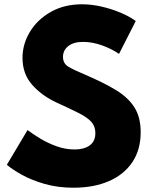

<svg xmlns="http://www.w3.org/2000/svg" viewBox="-20 -860 721 896"><path d="M322.5 16Q418 16 488.5 -14.8Q559 -45.5 597.8 -103.5Q636.5 -161.5 636.5 -243Q636.5 -313.5 606.8 -359.8Q577 -406 519.8 -440.5Q462.5 -475 380.5 -510Q327 -532.5 300.5 -547.8Q274 -563 274 -594.5Q274 -625.5 298.8 -645Q323.5 -664.5 367.5 -664.5Q410 -664.5 454.8 -648.8Q499.5 -633 535.5 -608.5L613.5 -762Q583 -784 541 -801.5Q499 -819 452.8 -829.5Q406.5 -840 363 -840Q279.5 -840 216.8 -804.2Q154 -768.5 119.5 -711.2Q85 -654 85 -590Q85 -514.5 131 -463.2Q177 -412 246 -380.5Q307.5 -352.5 347.2 -332.5Q387 -312.5 406 -291.5Q425 -270.5 425 -239Q425 -200.5 398.8 -181.5Q372.5 -162.5 328 -162.5Q286 -162.5 245.2 -177Q204.5 -191.5 169.5 -212.5Q134.5 -233.5 108.5 -253L12 -91Q37 -69.5 81.8 -44.5Q126.5 -19.5 187.8 -1.8Q249 16 322.5 16Z"/></svg>

Font: Spartan ExtraBold
Style: Regular
Weight: 800
Designer: Matt Bailey, Mirko Velimirovic
Foundry: Matt Bailey
Version: Version 1.003; ttfautohint (v1.8.3)